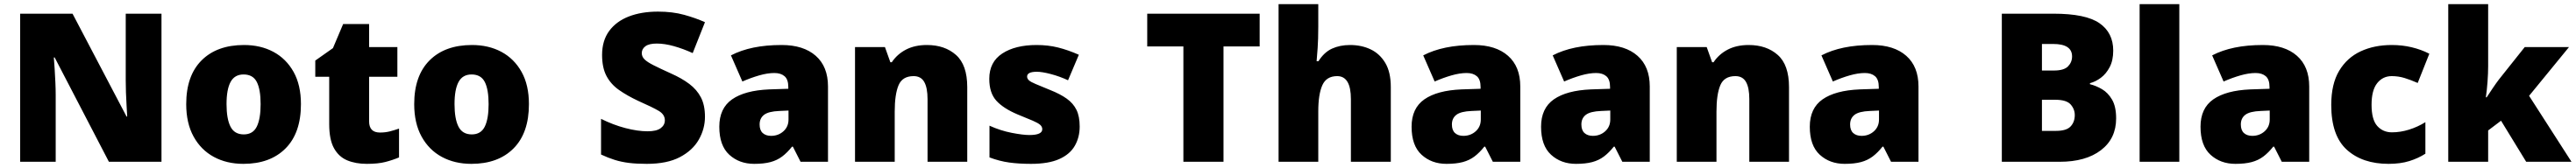

<svg xmlns="http://www.w3.org/2000/svg" viewBox="-20 -780 12393 810"><path d="M757 0H504L243 -503H239Q241 -480 243 -447.5Q245 -415 246.5 -382Q248 -349 248 -322V0H77V-714H329L589 -218H592Q591 -241 589 -272Q587 -303 586 -335Q585 -367 585 -391V-714H757Z M1428 -278Q1428 -139 1354 -64.5Q1280 10 1151 10Q1071 10 1009 -23.5Q947 -57 911.5 -121.5Q876 -186 876 -278Q876 -415 950 -489Q1024 -563 1154 -563Q1234 -563 1295.5 -530Q1357 -497 1392.5 -433.5Q1428 -370 1428 -278ZM1070 -278Q1070 -207 1089 -169.5Q1108 -132 1153 -132Q1197 -132 1215.5 -169.5Q1234 -207 1234 -278Q1234 -349 1215.5 -385Q1197 -421 1152 -421Q1109 -421 1089.5 -385Q1070 -349 1070 -278Z M1808 -141Q1834 -141 1855.5 -146.5Q1877 -152 1900 -160V-21Q1869 -8 1834 1Q1799 10 1745 10Q1691 10 1650.5 -7Q1610 -24 1587 -65.5Q1564 -107 1564 -182V-410H1497V-488L1582 -548L1631 -664H1756V-553H1892V-410H1756V-195Q1756 -141 1808 -141Z M2525 -278Q2525 -139 2451 -64.5Q2377 10 2248 10Q2168 10 2106 -23.5Q2044 -57 2008.5 -121.5Q1973 -186 1973 -278Q1973 -415 2047 -489Q2121 -563 2251 -563Q2331 -563 2392.5 -530Q2454 -497 2489.5 -433.5Q2525 -370 2525 -278ZM2167 -278Q2167 -207 2186 -169.5Q2205 -132 2250 -132Q2294 -132 2312.5 -169.5Q2331 -207 2331 -278Q2331 -349 2312.5 -385Q2294 -421 2249 -421Q2206 -421 2186.5 -385Q2167 -349 2167 -278Z M3372 -217Q3372 -159 3342.5 -107Q3313 -55 3251.5 -22.5Q3190 10 3092 10Q3043 10 3006.5 5.5Q2970 1 2938 -9Q2906 -19 2872 -35V-207Q2930 -178 2989 -162.5Q3048 -147 3096 -147Q3139 -147 3159 -162Q3179 -177 3179 -200Q3179 -228 3149.5 -245.5Q3120 -263 3050 -294Q2997 -319 2958 -346.5Q2919 -374 2898 -414Q2877 -454 2877 -515Q2877 -584 2911 -630.5Q2945 -677 3005.5 -700.5Q3066 -724 3146 -724Q3216 -724 3272 -708.5Q3328 -693 3372 -673L3313 -524Q3267 -545 3222.5 -557.5Q3178 -570 3140 -570Q3103 -570 3085.5 -557Q3068 -544 3068 -524Q3068 -507 3081 -494Q3094 -481 3124.5 -465.5Q3155 -450 3208 -426Q3260 -403 3296.5 -375.5Q3333 -348 3352.5 -310.5Q3372 -273 3372 -217Z M3741 -563Q3846 -563 3905 -511Q3964 -459 3964 -363V0H3832L3795 -73H3791Q3768 -44 3743.5 -25.5Q3719 -7 3687 1.5Q3655 10 3609 10Q3537 10 3489 -34Q3441 -78 3441 -169Q3441 -258 3502.5 -301Q3564 -344 3681 -349L3773 -352V-360Q3773 -397 3755 -412.5Q3737 -428 3706 -428Q3673 -428 3633 -416.5Q3593 -405 3552 -387L3497 -513Q3545 -538 3605.5 -550.5Q3666 -563 3741 -563ZM3730 -245Q3678 -243 3656.5 -226.5Q3635 -210 3635 -180Q3635 -152 3650 -138.5Q3665 -125 3690 -125Q3725 -125 3749.5 -147Q3774 -169 3774 -204V-247Z M4440 -563Q4526 -563 4580 -515Q4634 -467 4634 -360V0H4443V-302Q4443 -357 4427 -385Q4411 -413 4376 -413Q4322 -413 4303.5 -369Q4285 -325 4285 -242V0H4094V-553H4238L4264 -480H4271Q4297 -519 4339.5 -541Q4382 -563 4440 -563Z M5175 -170Q5175 -118 5151.5 -77Q5128 -36 5076.5 -13Q5025 10 4941 10Q4882 10 4835.5 3.5Q4789 -3 4741 -21V-174Q4794 -150 4848 -139.5Q4902 -129 4933 -129Q4995 -129 4995 -157Q4995 -169 4985 -178Q4975 -187 4949.5 -198Q4924 -209 4877 -228Q4808 -257 4774 -294.5Q4740 -332 4740 -400Q4740 -481 4802.5 -522Q4865 -563 4968 -563Q5023 -563 5071 -551Q5119 -539 5171 -516L5119 -393Q5078 -412 5036 -423Q4994 -434 4969 -434Q4922 -434 4922 -411Q4922 -401 4930.5 -393Q4939 -385 4963 -375Q4987 -365 5033 -346Q5081 -327 5112.5 -304.5Q5144 -282 5159.5 -250.5Q5175 -219 5175 -170Z M5867 0H5674V-556H5500V-714H6041V-556H5867Z M6323 -652Q6323 -591 6320 -549Q6317 -507 6315 -485H6324Q6351 -528 6389 -545.5Q6427 -563 6476 -563Q6531 -563 6575 -542Q6619 -521 6645.5 -476.5Q6672 -432 6672 -360V0H6480V-302Q6480 -413 6414 -413Q6362 -413 6342.5 -369Q6323 -325 6323 -243V0H6132V-760H6323Z M7072 -563Q7177 -563 7236 -511Q7295 -459 7295 -363V0H7163L7126 -73H7122Q7099 -44 7074.5 -25.5Q7050 -7 7018 1.5Q6986 10 6940 10Q6868 10 6820 -34Q6772 -78 6772 -169Q6772 -258 6833.5 -301Q6895 -344 7012 -349L7104 -352V-360Q7104 -397 7086 -412.5Q7068 -428 7037 -428Q7004 -428 6964 -416.5Q6924 -405 6883 -387L6828 -513Q6876 -538 6936.5 -550.5Q6997 -563 7072 -563ZM7061 -245Q7009 -243 6987.5 -226.5Q6966 -210 6966 -180Q6966 -152 6981 -138.5Q6996 -125 7021 -125Q7056 -125 7080.5 -147Q7105 -169 7105 -204V-247Z M7695 -563Q7800 -563 7859 -511Q7918 -459 7918 -363V0H7786L7749 -73H7745Q7722 -44 7697.5 -25.5Q7673 -7 7641 1.5Q7609 10 7563 10Q7491 10 7443 -34Q7395 -78 7395 -169Q7395 -258 7456.5 -301Q7518 -344 7635 -349L7727 -352V-360Q7727 -397 7709 -412.5Q7691 -428 7660 -428Q7627 -428 7587 -416.5Q7547 -405 7506 -387L7451 -513Q7499 -538 7559.5 -550.5Q7620 -563 7695 -563ZM7684 -245Q7632 -243 7610.5 -226.5Q7589 -210 7589 -180Q7589 -152 7604 -138.5Q7619 -125 7644 -125Q7679 -125 7703.5 -147Q7728 -169 7728 -204V-247Z M8394 -563Q8480 -563 8534 -515Q8588 -467 8588 -360V0H8397V-302Q8397 -357 8381 -385Q8365 -413 8330 -413Q8276 -413 8257.5 -369Q8239 -325 8239 -242V0H8048V-553H8192L8218 -480H8225Q8251 -519 8293.5 -541Q8336 -563 8394 -563Z M8988 -563Q9093 -563 9152 -511Q9211 -459 9211 -363V0H9079L9042 -73H9038Q9015 -44 8990.5 -25.5Q8966 -7 8934 1.5Q8902 10 8856 10Q8784 10 8736 -34Q8688 -78 8688 -169Q8688 -258 8749.5 -301Q8811 -344 8928 -349L9020 -352V-360Q9020 -397 9002 -412.5Q8984 -428 8953 -428Q8920 -428 8880 -416.5Q8840 -405 8799 -387L8744 -513Q8792 -538 8852.5 -550.5Q8913 -563 8988 -563ZM8977 -245Q8925 -243 8903.5 -226.5Q8882 -210 8882 -180Q8882 -152 8897 -138.5Q8912 -125 8937 -125Q8972 -125 8996.5 -147Q9021 -169 9021 -204V-247Z M9861 -714Q10016 -714 10082 -668Q10148 -622 10148 -536Q10148 -489 10131 -456.5Q10114 -424 10088.5 -405Q10063 -386 10036 -379V-374Q10065 -367 10094 -350Q10123 -333 10142.5 -299.5Q10162 -266 10162 -209Q10162 -112 10089 -56Q10016 0 9890 0H9612V-714ZM9863 -440Q9911 -440 9930.5 -460Q9950 -480 9950 -508Q9950 -568 9859 -568H9805V-440ZM9805 -299V-149H9873Q9923 -149 9943 -170.5Q9963 -192 9963 -225Q9963 -254 9943 -276.5Q9923 -299 9869 -299Z M10466 0H10275V-760H10466Z M10868 -563Q10973 -563 11032 -511Q11091 -459 11091 -363V0H10959L10922 -73H10918Q10895 -44 10870.5 -25.5Q10846 -7 10814 1.5Q10782 10 10736 10Q10664 10 10616 -34Q10568 -78 10568 -169Q10568 -258 10629.5 -301Q10691 -344 10808 -349L10900 -352V-360Q10900 -397 10882 -412.5Q10864 -428 10833 -428Q10800 -428 10760 -416.5Q10720 -405 10679 -387L10624 -513Q10672 -538 10732.5 -550.5Q10793 -563 10868 -563ZM10857 -245Q10805 -243 10783.5 -226.5Q10762 -210 10762 -180Q10762 -152 10777 -138.5Q10792 -125 10817 -125Q10852 -125 10876.5 -147Q10901 -169 10901 -204V-247Z M11473 10Q11347 10 11272 -58Q11197 -126 11197 -274Q11197 -375 11235 -438.5Q11273 -502 11338.5 -532.5Q11404 -563 11488 -563Q11539 -563 11584.5 -552Q11630 -541 11669 -521L11613 -380Q11579 -395 11549.5 -404Q11520 -413 11488 -413Q11445 -413 11418 -379Q11391 -345 11391 -275Q11391 -203 11418.5 -172.5Q11446 -142 11489 -142Q11530 -142 11571.5 -155Q11613 -168 11650 -191V-39Q11616 -17 11573 -3.5Q11530 10 11473 10Z M11952 -461Q11952 -427 11949 -386Q11946 -345 11941 -311H11945Q11956 -328 11973.5 -354Q11991 -380 12004 -397L12128 -553H12341L12149 -318L12353 0H12135L12014 -198L11952 -151V0H11760V-760H11952Z"/></svg>

Font: Noto Sans Thaana Black
Style: Regular
Weight: 900
Designer: David Williams
Foundry: Google Inc.
Version: Version 3.001; ttfautohint (v1.8.4.7-5d5b)